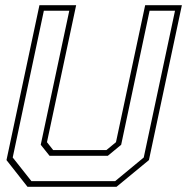

<svg xmlns="http://www.w3.org/2000/svg" viewBox="-20 -720 721 740"><path d="M86 0 5 -103 132 -700H273.5L161 -172L185 -141.5H390L427 -172L539.5 -700H681L554 -103L429 0ZM101 -22H424L534 -113L654.5 -678.5H556.5L447 -162L395.5 -119.5H171L137 -162L247 -678.5H149L29 -113Z"/></svg>

Font: Tourney ExtraLight
Style: Italic
Weight: 250
Italic angle: -12°
Version: Version 1.015